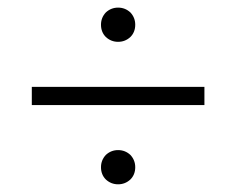

<svg xmlns="http://www.w3.org/2000/svg" viewBox="-20 -602 620 504"><path d="M290 -492.2Q271.5 -492.2 257.8 -504.9Q245.1 -517.6 245.1 -537.1Q245.1 -555.7 257.8 -569.3Q271.5 -582 290 -582Q308.6 -582 322.3 -569.3Q335 -555.7 335 -537.1Q335 -517.6 322.3 -504.9Q308.6 -492.2 290 -492.2ZM63.5 -326.2Q63.5 -337.9 63.5 -374Q176.8 -374 516.6 -374Q516.6 -362.3 516.6 -326.2Q403.3 -326.2 63.5 -326.2ZM290 -118.2Q271.5 -118.2 257.8 -130.9Q245.1 -143.6 245.1 -163.1Q245.1 -181.6 257.8 -195.3Q271.5 -208 290 -208Q308.6 -208 322.3 -195.3Q335 -181.6 335 -163.1Q335 -143.6 322.3 -130.9Q308.6 -118.2 290 -118.2Z"/></svg>

Font: LeFont
Style: ExtraLight
Weight: 200
Designer: Leryon MEDIA
Version: Version 1.0